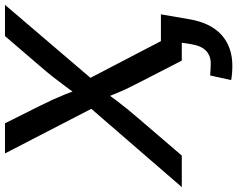

<svg xmlns="http://www.w3.org/2000/svg" viewBox="-136 -655 976 790"><g transform="rotate(-90 352.0 -260.0)"><path d="M-22.9 0 334.5 -413.1 320.8 -330.6 115.7 -727.5H239.7L312 -583Q327.1 -552.7 338.1 -528.3Q349.1 -503.9 358.6 -480.2Q368.2 -456.5 378.4 -428.7H355Q375.5 -456.5 392.8 -480.2Q410.2 -503.9 429.4 -528.6Q448.7 -553.2 474.6 -583L598.6 -727.5H727.1L392.6 -335.9L405.8 -416L622.6 0H497.6L407.7 -174.8Q393.6 -202.1 383.3 -223.6Q373 -245.1 364.3 -266.4Q355.5 -287.6 345.2 -313.5H366.2Q347.7 -287.6 331.5 -266.4Q315.4 -245.1 297.9 -223.6Q280.3 -202.1 256.8 -174.8L106.9 0ZM476.1 208Q460.4 208 445.6 206.8Q430.7 205.6 417.5 203.1L436.5 116.7Q448.7 117.7 461.9 118.4Q475.1 119.1 486.8 119.1Q517.1 119.1 537.6 100.1Q558.1 81.1 564.9 40.5L571.3 0H529.8L543.9 -85.9H688L667.5 33.2Q652.3 119.6 603 163.8Q553.7 208 476.1 208Z"/></g></svg>

Font: Inter 20pt Medium
Style: Italic
Weight: 500
Italic angle: -9.3988°
Version: Version 4.001;git-66647c0bb